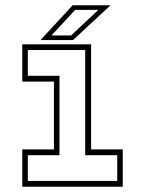

<svg xmlns="http://www.w3.org/2000/svg" viewBox="-20 -708 550 728"><path d="M64.5 0V-141.5H184.5V-398.5H64.5V-540H325.5V-141.5H445.5V0ZM85.5 -22H424.5V-119.5H303V-518.5H85.5V-420.5H205.5V-119.5H85.5ZM133.5 -556 255.5 -688H399L257 -556ZM175 -573.5H249.5L353 -670.5H265Z"/></svg>

Font: Tourney Expanded ExtraLight
Style: Regular
Weight: 200
Width: 7
Designer: Tyler Finck
Foundry: Etcetera Type Co
Version: Version 1.010; ttfautohint (v1.8.3)